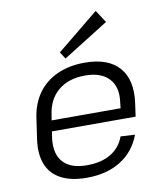

<svg xmlns="http://www.w3.org/2000/svg" viewBox="-87 -857 798 935"><g transform="rotate(-10 311.5 -389.5)"><path d="M267 7Q191 7 141 -19Q91 -45 70.5 -95.5Q50 -146 60 -218L75 -322Q85 -392 121 -442.5Q157 -493 216.5 -520Q276 -547 352 -547Q469 -547 523 -485Q577 -423 561 -309L552 -245H138L133 -211Q124 -134 161.5 -93.5Q199 -53 278 -53Q350 -53 397 -81.5Q444 -110 463 -163L534 -159Q504 -79 435 -36Q366 7 267 7ZM146 -298H487L490 -326Q501 -401 462 -443Q423 -485 344 -485Q262 -485 211 -442.5Q160 -400 150 -322ZM490 -724 265 -583 243 -617 450 -786Z"/></g></svg>

Font: Pathway Extreme 8pt Thin 12pt Light
Style: Italic
Weight: 300
Italic angle: -8°
Version: Version 1.001;gftools[0.9.26]